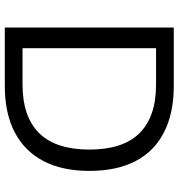

<svg xmlns="http://www.w3.org/2000/svg" viewBox="8 -753 745 801"><g transform="rotate(90 380.5 -352.5)"><path d="M95 0V-705H338Q452 -705 531.5 -664.5Q611 -624 652 -545.5Q693 -467 693 -353Q693 -239 651.5 -160.5Q610 -82 531 -41Q452 0 338 0ZM181 -74H333Q467 -74 535.5 -143.5Q604 -213 604 -353Q604 -493 535.5 -562Q467 -631 333 -631H181Z"/></g></svg>

Font: Nunito Sans 10pt
Style: Regular
Weight: 400
Designer: Vernon Adams
Foundry: Vernon Adams
Version: Version 3.101;gftools[0.9.27]